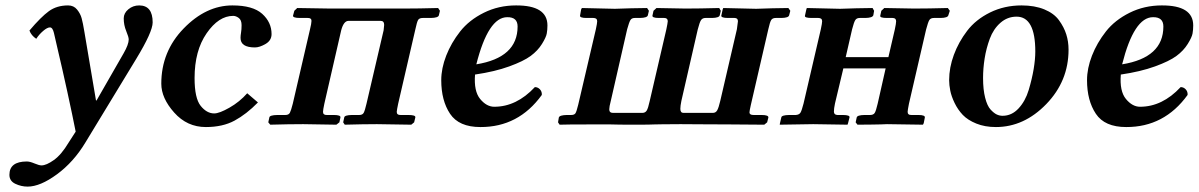

<svg xmlns="http://www.w3.org/2000/svg" viewBox="-20 -464 4470 716"><path d="M294.9 -344.2 337.9 -89.8 339.8 -88.9 440.9 -265.1Q460 -298.3 460 -316.9Q460 -325.7 450.7 -348.1Q441.4 -370.6 441.4 -395.5Q441.4 -415 458.7 -429.4Q476.1 -443.8 499 -443.8Q549.3 -443.8 549.3 -380.4Q549.3 -345.2 487.8 -244.1L298.8 66.9Q254.9 140.1 192.4 186Q129.9 231.9 83 231.9Q59.1 231.9 37.1 221.4Q15.1 210.9 15.1 188Q15.1 138.2 80.1 138.2Q91.3 138.2 108.6 145.5Q126 152.8 134.8 152.8Q152.8 152.8 180.9 132.8Q209 112.8 235.8 67.9L262.2 26.9Q251 -30.3 231 -122.1Q210.9 -213.9 195.8 -277.3L181.2 -340.8Q176.3 -361.8 166.3 -361.8Q156.2 -361.8 140.9 -348.6Q125.5 -335.4 115.2 -319.3Q96.7 -331.5 89.8 -350.1Q132.8 -400.9 162.4 -422.4Q191.9 -443.8 233.9 -443.8Q254.9 -443.8 267.3 -428.5Q279.8 -413.1 284.4 -396.2Q289.1 -379.4 294.9 -344.2Z M747.6 9.8Q677.7 9.8 629.6 -44.2Q581.5 -98.1 581.5 -151.9Q581.5 -272 665 -357.9Q748.5 -443.8 846.7 -443.8Q922.9 -443.8 957.8 -412.4Q992.7 -380.9 992.7 -336.9Q992.7 -313 970.2 -300Q947.8 -287.1 930.7 -287.1Q876.5 -287.1 877 -323.2Q877 -331.1 878.9 -342.5Q880.9 -354 880.9 -370.1Q880.9 -389.2 870.4 -397Q859.9 -404.8 849.6 -404.8Q795.4 -404.8 750.5 -339.8Q705.6 -274.9 705.6 -172.9Q705.6 -97.7 728.3 -69.3Q751 -41 778.8 -41Q797.9 -41 835.7 -62.5Q873.5 -84 901.9 -116.2L941.9 -82Q898.9 -38.1 854.7 -14.2Q810.5 9.8 747.6 9.8Z M1135.7 -353Q1141.6 -377 1141.6 -386.2Q1141.6 -397.5 1127.4 -397H1098.6Q1084.5 -397 1078.1 -399.4Q1071.8 -401.9 1072.8 -405.8L1077.6 -423.8L1088.4 -434.1L1211.4 -432.1H1285.6H1410.6H1485.8Q1540 -432.1 1613.8 -434.1L1620.6 -423.8L1616.7 -407.2Q1614.7 -397.5 1586.4 -397H1556.6Q1543.5 -397 1539.1 -389.4Q1534.7 -381.8 1528.8 -354L1464.8 -77.1Q1460 -54.2 1459.5 -46.9Q1459.5 -34.7 1473.6 -35.2H1502.4Q1516.6 -35.2 1523.2 -33Q1529.8 -30.8 1528.8 -25.9L1524.4 -7.8L1513.7 1L1385.7 -1Q1335.9 -1 1265.6 1L1259.8 -7.8L1263.7 -25.9Q1264.6 -34.7 1292.5 -35.2H1319.8Q1332 -35.2 1336.4 -43.5Q1340.8 -51.8 1346.7 -77.1L1410.6 -351.1Q1412.6 -369.1 1412.6 -371.1Q1412.6 -386.2 1399.4 -386.2H1279.8Q1261.7 -386.2 1252.4 -351.1L1189.5 -77.1Q1184.6 -54.2 1184.6 -46.9Q1184.6 -34.7 1198.7 -35.2H1224.6Q1251.5 -35.2 1249.5 -25.9L1245.6 -7.8L1234.4 1L1110.8 -1Q1057.6 -1 987.8 1L980.5 -7.8L984.4 -25.9Q985.4 -34.7 1014.6 -35.2H1044.4Q1056.6 -35.2 1061 -43.5Q1065.4 -51.8 1071.8 -77.1Z M1910.2 -365.2Q1910.2 -400.4 1871.6 -399.9Q1800.8 -399.9 1756.3 -224.1Q1910.2 -249 1910.2 -365.2ZM2021.5 -369.1Q2021.5 -353 2019 -339.1Q2016.6 -325.2 2001 -300Q1985.4 -274.9 1959 -255.4Q1932.6 -235.8 1878.9 -216.3Q1825.2 -196.8 1751.5 -186Q1746.6 -124 1770.5 -95Q1794.4 -65.9 1823.2 -65.9Q1906.2 -65.9 1974.6 -139.2Q1985.8 -139.2 1993.7 -130.6Q2001.5 -122.1 2000.5 -109.9Q1913.6 10.3 1771.5 9.8Q1691.4 9.8 1658.4 -39.6Q1625.5 -88.9 1625.5 -165Q1625.5 -209 1644 -256.6Q1662.6 -304.2 1696 -346.7Q1729.5 -389.2 1784.4 -416.5Q1839.4 -443.8 1904.3 -443.8Q2021.5 -444.3 2021.5 -369.1Z M2845.2 -355 2779.8 -71.8Q2774.9 -49.8 2774.9 -44.9Q2774.9 -35.2 2790 -35.2H2819.8Q2847.7 -35.2 2845.2 -24.9L2840.8 -7.8L2830.1 1L2703.1 0Q2654.3 0 2593.3 -0.5Q2532.2 -1 2518.1 -1Q2477.1 -1 2449.2 -0.5L2420.9 0Q2408.7 1 2343.3 1Q2284.2 1 2257.8 0H2174.8Q2094.7 0 2066.9 1L2061 -7.8L2064 -25.9Q2066.9 -34.7 2094.2 -35.2H2109.9Q2121.1 -35.2 2125.5 -41Q2129.9 -46.9 2136.2 -73.2L2202.1 -355Q2207 -377.9 2207 -384.8Q2207 -397 2192.9 -397H2167Q2153.8 -397 2147.9 -399.4Q2142.1 -401.9 2143.1 -405.8L2147 -428.2L2149.9 -434.1L2272.9 -431.2Q2291 -432.1 2333 -433.1Q2375 -434.1 2393.1 -434.1L2399.9 -423.8L2396 -407.2Q2394 -397.5 2366.2 -397H2347.2Q2335.9 -397 2331.1 -389.4Q2326.2 -381.8 2318.8 -355L2257.8 -87.9Q2252 -65.9 2252 -56.2Q2252 -43 2266.1 -43H2375Q2386.2 -43 2391.6 -51.5Q2397 -60.1 2402.8 -86.9L2464.8 -354Q2469.7 -377 2470.2 -384.8Q2470.2 -397 2457 -397H2437Q2423.8 -397 2418 -399.4Q2412.1 -401.9 2413.1 -405.8L2417 -423.8L2428.2 -434.1L2536.1 -432.1Q2587.9 -432.1 2662.1 -434.1L2668 -423.8L2664.1 -407.2Q2662.1 -397.5 2635.3 -397H2610.8Q2599.6 -397 2594.2 -388.9Q2588.9 -380.9 2582 -354L2521 -87.9Q2517.1 -68.8 2517.1 -58.1Q2517.1 -43 2528.8 -43H2638.2Q2649.4 -43 2654.8 -53Q2660.2 -63 2666 -87.9L2728 -355Q2731.9 -382.8 2731.9 -384.8Q2731.9 -397 2719.2 -397H2694.8Q2681.6 -397 2675.3 -399.4Q2668.9 -401.9 2669.9 -405.8L2674.8 -428.2L2677.2 -434.1L2799.8 -431.2Q2816.9 -432.1 2859.9 -433.1Q2902.8 -434.1 2919.9 -434.1L2927.2 -423.8L2922.9 -407.2Q2920.9 -397.5 2894 -397H2873Q2860.8 -397 2856 -389.4Q2851.1 -381.8 2845.2 -355Z M3041 -355Q3045.9 -377.9 3045.9 -384.8Q3045.9 -397 3031.7 -397H3006.8Q2979 -397 2981.9 -405.8L2986.8 -428.2L2988.8 -434.1L3112.8 -431.2Q3130.9 -432.1 3173.8 -433.1Q3216.8 -434.1 3233.9 -434.1L3239.7 -423.8L3236.8 -407.2Q3233.9 -397.5 3207 -397H3186Q3174.8 -397 3169.7 -389.4Q3164.6 -381.8 3157.7 -355L3133.8 -251H3293L3316.9 -354Q3321.8 -377 3321.8 -384.8Q3321.8 -397 3308.6 -397H3287.6Q3259.8 -397 3262.7 -405.8L3266.6 -423.8L3277.8 -434.1L3388.7 -432.1Q3440.4 -432.1 3514.6 -434.1L3522 -423.8L3516.6 -407.2Q3514.6 -397.5 3487.8 -397H3462.9Q3450.7 -397 3445.8 -389.4Q3440.9 -381.8 3433.6 -354L3369.6 -77.1Q3364.7 -52.2 3364.7 -46.9Q3364.7 -34.7 3378.9 -35.2H3404.8Q3431.6 -35.2 3428.7 -24.9L3424.8 -4.9L3421.9 1L3287.6 -1Q3271.5 0 3232.7 0.5Q3193.8 1 3177.7 1L3170.9 -7.8L3174.8 -25.9Q3176.8 -34.7 3203.6 -35.2H3224.6Q3236.8 -35.2 3241.7 -42.5Q3246.6 -49.8 3252.9 -77.1L3282.7 -209H3125L3093.8 -78.1Q3089.8 -59.1 3089.8 -47.9Q3089.8 -35.6 3103 -35.2H3122.6Q3150.4 -35.2 3147.9 -25.9L3142.6 -4.9L3140.6 1L3012.7 -1Q2995.6 -1 2950.2 0Q2904.8 1 2887.7 1L2888.7 -4.9L2893.6 -25.9Q2894.5 -34.7 2922.9 -35.2H2947.8Q2960 -36.1 2964.8 -43.5Q2969.7 -50.8 2976.6 -78.1Z M3646 -172.9Q3646 -129.9 3653.8 -99.4Q3661.6 -68.8 3674.1 -55.4Q3686.5 -42 3697 -37.1Q3707.5 -32.2 3718.8 -32.2Q3752.9 -32.2 3778.3 -59.6Q3803.7 -86.9 3816.2 -128.4Q3828.6 -169.9 3834.7 -206.5Q3840.8 -243.2 3840.8 -272Q3840.8 -401.9 3771 -401.9Q3736.8 -401.9 3710.7 -378.9Q3684.6 -356 3671.1 -319.6Q3657.7 -283.2 3651.9 -246.1Q3646 -209 3646 -172.9ZM3519.5 -165Q3519.5 -211.9 3537.1 -259.5Q3554.7 -307.1 3586.7 -349.1Q3618.7 -391.1 3672.1 -417.5Q3725.6 -443.8 3789.6 -443.8Q3838.4 -443.8 3874.5 -429Q3910.6 -414.1 3929.2 -388.4Q3947.8 -362.8 3956.3 -335.9Q3964.8 -309.1 3964.8 -278.8Q3964.8 -161.6 3881.8 -75.9Q3798.8 9.8 3693.8 9.8Q3652.8 9.8 3620.8 -3.2Q3588.9 -16.1 3570.3 -35.6Q3551.8 -55.2 3539.8 -80.1Q3527.8 -105 3523.7 -126Q3519.5 -147 3519.5 -165Z M4318.4 -365.2Q4318.4 -400.4 4279.8 -399.9Q4209 -399.9 4164.6 -224.1Q4318.4 -249 4318.4 -365.2ZM4429.7 -369.1Q4429.7 -353 4427.2 -339.1Q4424.8 -325.2 4409.2 -300Q4393.6 -274.9 4367.2 -255.4Q4340.8 -235.8 4287.1 -216.3Q4233.4 -196.8 4159.7 -186Q4154.8 -124 4178.7 -95Q4202.6 -65.9 4231.4 -65.9Q4314.5 -65.9 4382.8 -139.2Q4394 -139.2 4401.9 -130.6Q4409.7 -122.1 4408.7 -109.9Q4321.8 10.3 4179.7 9.8Q4099.6 9.8 4066.7 -39.6Q4033.7 -88.9 4033.7 -165Q4033.7 -209 4052.2 -256.6Q4070.8 -304.2 4104.2 -346.7Q4137.7 -389.2 4192.6 -416.5Q4247.6 -443.8 4312.5 -443.8Q4429.7 -444.3 4429.7 -369.1Z"/></svg>

Font: Linux Libertine
Style: Semibold Italic
Weight: 600
Italic angle: -11.5°
Designer: Philipp H. Poll
Foundry: Philipp H. Poll
Version: Version 5.1.2 ; ttfautohint (v0.9)